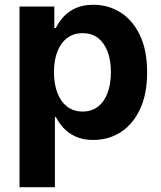

<svg xmlns="http://www.w3.org/2000/svg" viewBox="-20 -568 665 792"><path d="M60.5 204.1V-541H204.1V-452.6H210.4Q221.2 -475.1 240.7 -497.3Q260.3 -519.5 290.8 -533.9Q321.3 -548.3 365.2 -548.3Q427.2 -548.3 477.3 -516.6Q527.3 -484.9 557.1 -422.9Q586.9 -360.8 586.9 -269.5Q586.9 -180.7 557.9 -118.2Q528.8 -55.7 478.5 -23.2Q428.2 9.3 364.7 9.3Q321.8 9.3 291.5 -4.9Q261.2 -19 241.5 -40.8Q221.7 -62.5 210.4 -85.4H206.5V204.1ZM320.8 -107.9Q358.4 -107.9 384.5 -128.4Q410.6 -148.9 424.1 -185.5Q437.5 -222.2 437.5 -270Q437.5 -318.4 424.1 -354.5Q410.6 -390.6 384.8 -410.9Q358.9 -431.2 320.8 -431.2Q283.2 -431.2 256.8 -411.1Q230.5 -391.1 216.6 -355.2Q202.6 -319.3 202.6 -270Q202.6 -221.7 216.6 -185.1Q230.5 -148.4 257.1 -128.2Q283.7 -107.9 320.8 -107.9Z"/></svg>

Font: Inter 17pt
Style: Bold
Weight: 700
Version: Version 4.001;git-66647c0bb